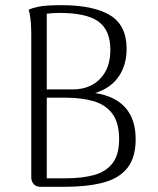

<svg xmlns="http://www.w3.org/2000/svg" viewBox="-20 -723 611 743"><path d="M137 0Q121 0 111.5 -9.5Q102 -19 101 -35V-587Q101 -595 100.5 -613.5Q100 -632 97.5 -653Q95 -674 91 -685Q101 -691 128.5 -697Q156 -703 217 -703Q342 -703 406 -664Q470 -625 470 -534Q470 -472 439.5 -427Q409 -382 348 -363Q426 -351 465.5 -306Q505 -261 505 -184Q505 -113 472.5 -72.5Q440 -32 378 -16Q316 0 227 0ZM161 -33H233Q299 -33 345 -46Q391 -59 416 -92Q441 -125 441 -184Q441 -247 415.5 -282Q390 -317 343.5 -331Q297 -345 233 -345H151L144 -377H258Q299 -376 332.5 -392.5Q366 -409 386.5 -443.5Q407 -478 407 -531Q407 -606 361 -639.5Q315 -673 211 -673Q194 -673 181.5 -672Q169 -671 161 -670Z"/></svg>

Font: Arima Light
Style: Regular
Weight: 300
Designer: Joana Correia and Natanael Gama
Foundry: NDISCOVER
Version: Version 1.101;gftools[0.9.23]